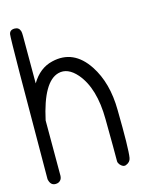

<svg xmlns="http://www.w3.org/2000/svg" viewBox="-108 -782 647 841"><g transform="rotate(-15 215.0 -361.5)"><path d="M380.9 -36.1Q377.9 -17.6 357.4 -9.8Q343.8 -4.9 330.1 -21.5Q324.2 -29.3 324.2 -37.1V-74.2V-107.4Q323.2 -208 323.2 -227.5Q322.3 -368.2 260.7 -440.4Q219.7 -487.3 175.8 -475.6Q104.5 -457 68.4 -290V-252Q68.4 -126 68.4 -43Q68.4 -42 68.4 -38.1Q67.4 -18.6 50.8 -11.7Q44.9 -9.8 38.1 -9.8Q15.6 -9.8 9.8 -39.1Q11.7 -670.9 15.6 -694.3Q18.6 -713.9 41 -713.9Q60.5 -713.9 66.4 -695.3Q68.4 -688.5 68.4 -673.8V-458Q104.5 -518.6 163.1 -532.2Q264.6 -556.6 329.1 -459Q383.8 -376 384.8 -252Q387.7 -76.2 380.9 -36.1Z"/></g></svg>

Font: otype
Style: Regular
Weight: 400
Designer: ironsmith
Version: 4